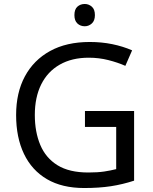

<svg xmlns="http://www.w3.org/2000/svg" viewBox="-20 -935 768 965"><path d="M407 -377H654V-27Q596 -8 537 1Q478 10 403 10Q292 10 216 -34.5Q140 -79 100.5 -161.5Q61 -244 61 -357Q61 -469 105 -551Q149 -633 231.5 -678.5Q314 -724 431 -724Q491 -724 544.5 -713Q598 -702 644 -682L610 -604Q572 -621 524.5 -633Q477 -645 426 -645Q341 -645 280 -610Q219 -575 187 -510.5Q155 -446 155 -357Q155 -272 182.5 -206.5Q210 -141 269 -104.5Q328 -68 424 -68Q471 -68 504 -73Q537 -78 564 -85V-297H407ZM406 -915Q426 -915 441.5 -901.5Q457 -888 457 -859Q457 -831 441.5 -817Q426 -803 406 -803Q384 -803 369 -817Q354 -831 354 -859Q354 -888 369 -901.5Q384 -915 406 -915Z"/></svg>

Font: Noto Sans Lao UI
Style: Regular
Weight: 400
Designer: Monotype Design Team
Foundry: Monotype Imaging Inc.
Version: Version 2.000